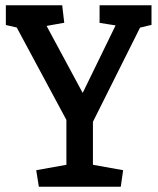

<svg xmlns="http://www.w3.org/2000/svg" viewBox="-20 -711 602 731"><path d="M127.9 0 117.9 -63 232.8 -83.6V-254.4L43.7 -606.3L2.3 -615.8V-691H216.8L224.6 -624.4L157.4 -612.3L294.8 -357.2L420.1 -614.3L359.1 -623.9V-691H556.8V-616.3L513.2 -605.8L333.8 -247.2V-83.6L448.8 -63L439.8 0Z"/></svg>

Font: Kreon Light
Style: Regular
Weight: 300
Designer: Julia Petretta
Foundry: Julia Petretta and Eli Heuer
Version: Version 2.002